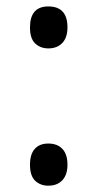

<svg xmlns="http://www.w3.org/2000/svg" viewBox="-20 -569 306 603"><path d="M74.2 -51.8Q74.2 -84.5 89.1 -101.3Q104 -118.2 131.8 -118.2Q160.2 -118.2 176 -101.3Q191.9 -84.5 191.9 -51.8Q191.9 -20 175.8 -2.9Q159.7 14.2 131.8 14.2Q106.9 14.2 90.6 -1.2Q74.2 -16.6 74.2 -51.8ZM74.2 -482.9Q74.2 -548.8 131.8 -548.8Q191.9 -548.8 191.9 -482.9Q191.9 -451.2 175.8 -434.1Q159.7 -417 131.8 -417Q106.9 -417 90.6 -432.4Q74.2 -447.8 74.2 -482.9Z"/></svg>

Font: f02034202
Style: Regular
Weight: 400
Foundry: Ascender Corporation
Version: Version 1.10